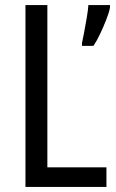

<svg xmlns="http://www.w3.org/2000/svg" viewBox="-20 -734 457 754"><path d="M80 0V-714H166V-77H398V0ZM412 -704Q408 -684 397 -656Q386 -628 373 -600.5Q360 -573 347 -554H302V-565Q305 -579 310.5 -607.5Q316 -636 321 -666Q326 -696 327 -714H412Z"/></svg>

Font: Noto Sans Malayalam Condensed
Style: Regular
Weight: 400
Width: 3
Designer: Jelle Bosma - Monotype Design Team
Foundry: Monotype Imaging Inc.
Version: Version 2.104; ttfautohint (v1.8.4.7-5d5b)